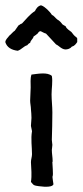

<svg xmlns="http://www.w3.org/2000/svg" viewBox="-56 -704 312 726"><path d="M61 -16C73 -2 71 -3 91 0C118 4 145 3 146 -8C146 -12 141 -35 143 -38C146 -42 142 -83 142 -91C142 -93 144 -93 143 -96C143 -109 140 -123 140 -137C140 -143 142 -149 142 -156C142 -162 140 -168 140 -175C141 -209 142 -245 142 -279C142 -302 139 -325 139 -347C139 -371 144 -395 140 -417C123 -432 88 -425 63 -422C58 -407 60 -390 60 -373C60 -357 58 -340 58 -323C58 -313 61 -301 61 -291C62 -280 63 -269 63 -258C63 -248 61 -238 61 -228L65 -208C60 -178 65 -149 65 -121C65 -111 61 -101 61 -91C62 -66 65 -41 61 -16ZM236 -545V-558C236 -560 234 -561 233 -563C225 -568 220 -575 214 -583C206 -590 196 -594 192 -605C188 -607 184 -609 180 -612C175 -619 169 -626 161 -630C153 -636 149 -644 140 -648C136 -655 129 -662 123 -668C116 -674 109 -681 99 -684C87 -681 81 -672 76 -662C66 -656 58 -648 50 -640L27 -615C21 -614 19 -610 14 -608C10 -601 4 -595 0 -588C-8 -583 -13 -575 -21 -569C-26 -561 -34 -557 -36 -545C-30 -525 -13 -515 11 -512C26 -517 33 -529 47 -533C50 -537 53 -540 58 -542C60 -553 69 -556 71 -566C76 -569 84 -575 87 -578C90 -583 92 -586 98 -586C105 -583 110 -579 118 -577C130 -563 144 -550 156 -536C166 -532 176 -518 191 -517C200 -517 210 -520 216 -528C226 -530 231 -538 236 -545Z"/></svg>

Font: FuturaRener
Style: Regular
Weight: 400
Designer: BSozoo
Foundry: BSozoo
Version: Version 1.0